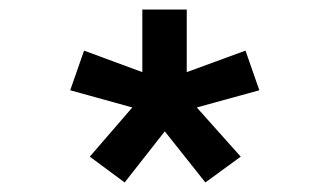

<svg xmlns="http://www.w3.org/2000/svg" viewBox="-20 -730 690 402"><path d="M241 -348 168 -402 257 -505 127 -541 156 -624 278 -579V-710H371V-579L494 -624L523 -541L392 -505L484 -402L410 -348L325 -455Z"/></svg>

Font: Azeret Mono Medium
Style: Regular
Weight: 500
Designer: Martin Vácha
Foundry: Displaay
Version: Version 1.002